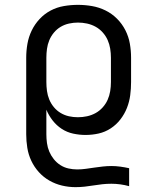

<svg xmlns="http://www.w3.org/2000/svg" viewBox="-20 -548 640 791"><path d="M291 223Q263 223 235.5 216.5Q208 210 183.5 196Q159 182 140 161Q121 140 109 114.5Q97 89 92.5 61Q88 33 88 5V-310Q88 -339 93 -367.5Q98 -396 110.5 -422Q123 -448 143 -469.5Q163 -491 188.5 -504.5Q214 -518 243 -523Q272 -528 301 -528Q330 -528 359 -523Q388 -518 414.5 -505Q441 -492 462 -471Q483 -450 496.5 -423.5Q510 -397 515 -368Q520 -339 520 -310V-210Q520 -183 516.5 -156Q513 -129 503 -103.5Q493 -78 476 -56Q459 -34 436 -19Q413 -4 386.5 2Q360 8 332 8Q307 8 281.5 2.5Q256 -3 234.5 -17Q213 -31 197 -51.5Q181 -72 171 -96V5Q171 23 173.5 41.5Q176 60 183 76.5Q190 93 201.5 107.5Q213 122 228.5 132Q244 142 262 146Q280 150 298 150Q316 150 333.5 147.5Q351 145 368.5 142.5Q386 140 403.5 138Q421 136 439 136Q457 136 475.5 138.5Q494 141 512 145V219Q494 214 475.5 211.5Q457 209 439 209Q420 209 401.5 211Q383 213 365 216Q347 219 328.5 221Q310 223 291 223ZM301 -65Q320 -65 338.5 -69Q357 -73 373.5 -82Q390 -91 403 -105.5Q416 -120 423.5 -137Q431 -154 434 -172.5Q437 -191 437 -210V-310Q437 -329 434 -347.5Q431 -366 423.5 -383Q416 -400 403 -414.5Q390 -429 373.5 -438Q357 -447 338.5 -451Q320 -455 301 -455Q283 -455 264.5 -451Q246 -447 230 -437.5Q214 -428 202 -413.5Q190 -399 183 -382Q176 -365 173.5 -346.5Q171 -328 171 -310V-210Q171 -192 173.5 -173.5Q176 -155 183 -138Q190 -121 202 -106.5Q214 -92 230 -82.5Q246 -73 264 -69Q282 -65 301 -65Z"/></svg>

Font: Nova
Style: Regular
Weight: 400
Monospace: yes
Designer: Belleve Invis
Foundry: Belleve Invis
Version: Version 24.1.4; ttfautohint (v1.8.4)